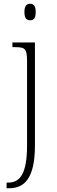

<svg xmlns="http://www.w3.org/2000/svg" viewBox="-20 -762 303 1022"><path d="M140 -654C158 -654 170 -663 170 -698C170 -732 158 -742 140 -742C123 -742 110 -732 110 -698C110 -663 123 -654 140 -654ZM15 240H28C108 240 166 191 166 11V-536H46V-511H59C112 -511 124 -505 124 -436V12C124 164 86 210 23 210H15Z"/></svg>

Font: Noto Serif Ethiopic SemiCondensed ExtraLight
Style: Regular
Weight: 200
Width: 4
Designer: Monotype Design Team
Foundry: Monotype Imaging Inc.
Version: Version 2.102